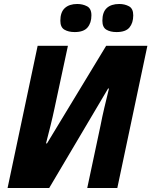

<svg xmlns="http://www.w3.org/2000/svg" viewBox="-20 -944 760 964"><path d="M18 0 169 -714H321L253 -397Q245 -359 233.5 -312.5Q222 -266 211 -224H216L513 -714H720L569 0H418L485 -315Q493 -357 503.5 -401.5Q514 -446 527 -499L523 -500L227 0ZM565 -783Q534 -783 514 -795Q494 -807 494 -840Q494 -883 516 -903.5Q538 -924 579 -924Q606 -924 627.5 -912.5Q649 -901 649 -867Q649 -829 630 -806Q611 -783 565 -783ZM355 -783Q324 -783 303.5 -795Q283 -807 283 -840Q283 -883 305.5 -903.5Q328 -924 368 -924Q395 -924 417 -912.5Q439 -901 439 -867Q439 -829 419.5 -806Q400 -783 355 -783Z"/></svg>

Font: Noto Sans ExtraBold
Style: Italic
Weight: 800
Italic angle: -12°
Designer: Monotype Design Team
Foundry: Monotype Imaging Inc.
Version: Version 2.013; ttfautohint (v1.8.4.7-5d5b)